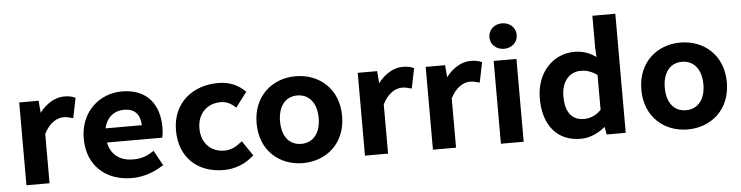

<svg xmlns="http://www.w3.org/2000/svg" viewBox="-45 -915 4378 1134"><g transform="rotate(-5 2144.0 -348.0)"><path d="M210 -292C241 -356 289 -381 324 -381C345 -381 356 -378 373 -373L383 -371L407 -489L399 -493C382 -500 364 -503 339 -503C289 -503 235 -473 194 -419L188 -491H73V0H210Z M879 -43 888 -47 839 -137 829 -131C794 -108 759 -97 715 -97C638 -97 583 -136 569 -210H896L898 -218C901 -230 903 -250 903 -272C903 -407 831 -503 682 -503C550 -503 434 -404 434 -245C434 -84 544 12 698 12C768 12 831 -12 879 -43ZM783 -294H568C582 -360 629 -394 685 -394C748 -394 780 -360 783 -294Z M1423 -59 1363 -148 1355 -142C1328 -120 1296 -102 1256 -102C1177 -102 1120 -157 1120 -245C1120 -334 1178 -389 1259 -389C1290 -389 1316 -377 1340 -355L1348 -349L1415 -438L1407 -444C1372 -477 1324 -503 1253 -503C1102 -503 981 -409 981 -245C981 -84 1088 12 1242 12C1306 12 1367 -10 1415 -53Z M1966 -245C1966 -408 1851 -503 1712 -503C1574 -503 1459 -408 1459 -245C1459 -83 1574 12 1712 12C1851 12 1966 -83 1966 -245ZM1827 -245C1827 -156 1782 -102 1712 -102C1642 -102 1598 -155 1598 -245C1598 -335 1642 -389 1712 -389C1782 -389 1827 -335 1827 -245Z M2217 -292C2248 -356 2296 -381 2331 -381C2352 -381 2363 -378 2380 -373L2390 -371L2414 -489L2406 -493C2389 -500 2371 -503 2346 -503C2296 -503 2242 -473 2201 -419L2195 -491H2080V0H2217Z M2620 -292C2651 -356 2699 -381 2734 -381C2755 -381 2766 -378 2783 -373L2793 -371L2817 -489L2809 -493C2792 -500 2774 -503 2749 -503C2699 -503 2645 -473 2604 -419L2598 -491H2483V0H2620Z M2954 -708C2909 -708 2873 -677 2873 -632C2873 -588 2909 -557 2954 -557C2999 -557 3035 -588 3035 -632C3035 -677 2999 -708 2954 -708ZM3021 -491H2886V0H3021Z M3505 -46 3513 0H3626V-706H3490V-518L3493 -461C3458 -486 3419 -503 3364 -503C3242 -503 3138 -403 3138 -245C3138 -86 3221 12 3358 12C3415 12 3464 -12 3505 -46ZM3490 -355V-148C3458 -117 3426 -103 3388 -103C3319 -103 3278 -149 3278 -246C3278 -339 3330 -388 3391 -388C3424 -388 3455 -380 3490 -355Z M4247 -245C4247 -408 4132 -503 3993 -503C3855 -503 3740 -408 3740 -245C3740 -83 3855 12 3993 12C4132 12 4247 -83 4247 -245ZM4108 -245C4108 -156 4063 -102 3993 -102C3923 -102 3879 -155 3879 -245C3879 -335 3923 -389 3993 -389C4063 -389 4108 -335 4108 -245Z"/></g></svg>

Font: Falling Sky
Style: SeBd
Weight: 600
Designer: Paul D. Hunt
Foundry: Adobe Systems Incorporated
Version: Version 1.02